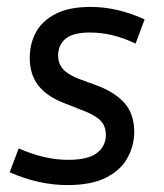

<svg xmlns="http://www.w3.org/2000/svg" viewBox="-20 -525 473 555"><path d="M177 -63Q235 -63 260.5 -83Q286 -103 286 -135Q286 -161 270 -177Q254 -193 216 -207L168 -226Q117 -245 91.5 -277Q66 -309 66 -358Q66 -398 83.5 -431Q101 -464 140 -484.5Q179 -505 242 -505Q319 -505 398 -469L372 -399Q336 -416 304 -423.5Q272 -431 240 -431Q191 -431 169.5 -413Q148 -395 148 -364Q148 -342 161.5 -326Q175 -310 208 -297L257 -279Q312 -259 340 -227Q368 -195 368 -144Q368 -105 349 -69.5Q330 -34 287.5 -12Q245 10 175 10Q92 10 8 -27L34 -96Q73 -79 108 -71Q143 -63 177 -63Z"/></svg>

Font: Inria Sans
Style: Italic
Weight: 400
Italic angle: -10°
Designer: Black Foundry Team
Foundry: Black Foundry
Version: Version 1.2; ttfautohint (v1.8.3)